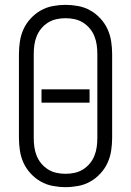

<svg xmlns="http://www.w3.org/2000/svg" viewBox="-20 -763 540 791"><path d="M250 8Q224 8 197.5 3Q171 -2 148 -15Q125 -28 106.5 -48Q88 -68 77 -92Q66 -116 62 -142.5Q58 -169 58 -195V-540Q58 -566 62 -592.5Q66 -619 77 -643Q88 -667 106.5 -687Q125 -707 148 -720Q171 -733 197.5 -738Q224 -743 250 -743Q276 -743 302.5 -738Q329 -733 352 -720Q375 -707 393.5 -687Q412 -667 423 -643Q434 -619 438 -592.5Q442 -566 442 -540V-195Q442 -169 438 -142.5Q434 -116 423 -92Q412 -68 393.5 -48Q375 -28 352 -15Q329 -2 302.5 3Q276 8 250 8ZM250 -47Q269 -47 287.5 -51Q306 -55 322 -65Q338 -75 350 -89.5Q362 -104 369 -121.5Q376 -139 378.5 -157.5Q381 -176 381 -195V-540Q381 -559 378.5 -577.5Q376 -596 369 -613.5Q362 -631 350 -645.5Q338 -660 322 -670Q306 -680 287.5 -684Q269 -688 250 -688Q231 -688 212.5 -684Q194 -680 178 -670Q162 -660 150 -645.5Q138 -631 131 -613.5Q124 -596 121.5 -577.5Q119 -559 119 -540V-195Q119 -176 121.5 -157.5Q124 -139 131 -121.5Q138 -104 150 -89.5Q162 -75 178 -65Q194 -55 212.5 -51Q231 -47 250 -47ZM349 -340H151V-395H349Z"/></svg>

Font: Iosevka Light
Style: Regular
Weight: 300
Monospace: yes
Designer: Belleve Invis
Foundry: Belleve Invis
Version: Version 32.5.0; ttfautohint (v1.8.4)